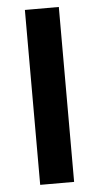

<svg xmlns="http://www.w3.org/2000/svg" viewBox="-52 -753 407 787"><g transform="rotate(-5 151.0 -360.0)"><path d="M81.1 -719.7H220.7V0H81.1Z"/></g></svg>

Font: Reddit Sans Chocolate
Style: Bold
Weight: 700
Designer: Stephen Hutchings
Foundry: Reddit
Version: Version 1.011